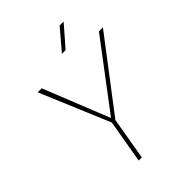

<svg xmlns="http://www.w3.org/2000/svg" viewBox="-254 -1021 1141 1141"><g transform="rotate(-45 317.0 -450.0)"><path d="M351.6 -771.5 460.4 -899.9 493.7 -899.4 381.8 -771ZM121.1 -711.4 287.6 -294.9 601.1 -710.4 634.3 -710 297.4 -268.1 251.5 0H225.1L272 -272.5L87.4 -711.4Z"/></g></svg>

Font: Mardoto Thin
Style: Italic
Weight: 250
Italic angle: -12°
Designer: Christian Robertson, Vahan Hovhannisyan
Foundry: Google
Version: Version 1.000